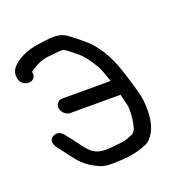

<svg xmlns="http://www.w3.org/2000/svg" viewBox="-113 -555 635 645"><g transform="rotate(-20 204.5 -232.0)"><path d="M288.2 -206.5C291.3 -194.1 294.4 -180.9 298.2 -165.8C303.5 -144.6 295.1 -87.7 288.7 -78.8C284.2 -72.6 280.7 -69 279.4 -68.1C246 -53.6 241 -55.1 203.4 -51.2C154.1 -46 133.4 -54.5 107.4 -90.3C97.5 -104 90.4 -113.5 85.9 -119.2L67.4 -142.6C62.9 -148.5 57 -154.5 48.3 -156.6C40.5 -158.5 33.6 -156.5 28.2 -153.4C12.4 -144.5 17 -126.2 28 -112.5C46.2 -89.5 46 -87.6 72.2 -54.9C89.6 -33.3 113 -16.5 141.5 -4.9C156.8 1.8 174.1 2.8 200.5 1C241.4 0.9 279 -6.3 311.3 -20.9C319.5 -24.6 326.2 -31.4 332.9 -40.6C354.3 -69.8 359.1 -111.9 354.5 -160C352.5 -180.7 341.8 -219.2 322.5 -278.3C302.9 -338.5 274.1 -385.3 235 -417.2L214.8 -433.8C207.2 -440 199.4 -445.9 191.6 -451.5C170.5 -467.3 147.7 -468.2 120 -464.7L86.7 -460.4C44 -455.3 0.5 -433.5 -14.3 -409.1C-19.4 -400.7 -21.7 -391.3 -20.1 -381.5L-19.1 -375.8C-16.8 -361.7 -2.4 -349.9 12.7 -349.9C27.7 -349.9 38.2 -361.7 35.9 -375.8L35.1 -380C35.7 -380.8 36.8 -382.3 41.3 -385.5C77.6 -406.9 85.7 -409.1 124.7 -412.1C139.7 -413.2 147.9 -415.4 159.3 -413.9C160.6 -413.4 169.4 -408.4 181.5 -398.5L204.1 -380.1C216.4 -370.1 232.1 -350.3 249.7 -320.6C255.4 -311 262.5 -293.4 272.8 -261.5H100.4C86 -261.5 74.8 -250.3 77.4 -234.5C79.9 -219.6 94 -206.5 109.6 -206.5Z"/></g></svg>

Font: MewTooHand
Style: BdCondLta
Weight: 400
Designer: Mew Too, Robert Jablonski
Version: Version 0.77